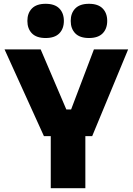

<svg xmlns="http://www.w3.org/2000/svg" viewBox="-20 -990 698 1010"><path d="M4 -730H194L329 -414H354L474 -730H654L465 -274H429V0H247V-274H211ZM124 -880Q124 -921 148 -945.5Q172 -970 220 -970Q268 -970 292 -945.5Q316 -921 316 -880Q316 -839 292 -814.5Q268 -790 220 -790Q172 -790 148 -814.5Q124 -839 124 -880ZM352 -880Q352 -921 376 -945.5Q400 -970 448 -970Q496 -970 520 -945.5Q544 -921 544 -880Q544 -839 520 -814.5Q496 -790 448 -790Q400 -790 376 -814.5Q352 -839 352 -880Z"/></svg>

Font: Sora-SIA ExtraBold
Style: Regular
Weight: 800
Designer: Jonathan Barnbrook, Julián Moncada
Foundry: Barnbrook Fonts
Version: Version 2.000